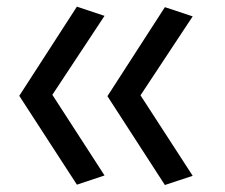

<svg xmlns="http://www.w3.org/2000/svg" viewBox="-20 -538 660 563"><path d="M286.5 -23.5 133.5 -260 286.5 -491.5 205.5 -518.5 36.5 -257 205.5 3.5ZM545 -22.5 392 -258.5 545 -490 463.5 -517 295 -256 463.5 4.5Z"/></svg>

Font: Monaspace Krypton
Style: Regular
Weight: 400
Designer: Riley Cran & the Lettermatic Team
Foundry: Lettermatic
Version: Version 1.200 (Monaspace Krypton)